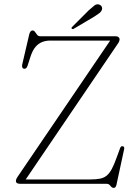

<svg xmlns="http://www.w3.org/2000/svg" viewBox="-20 -872 660 911"><path d="M538 -663 96.5 -12.5 76.5 -20.5H406.5Q435 -20.5 454.2 -24.2Q473.5 -28 486.8 -39.2Q500 -50.5 510.8 -70.8Q521.5 -91 533.5 -124.5L550 -169.5Q552 -174.5 554.8 -176.8Q557.5 -179 562 -178Q567.5 -177.5 568.8 -173.8Q570 -170 569 -164L532.5 5Q531 11.5 528 15.5Q525 19.5 519.5 19.5Q512.5 19.5 508.5 14.8Q504.5 10 499.5 5Q494.5 0 483 0H75Q64.5 0 60 -3.5Q55.5 -7 55.5 -12Q55.5 -17.5 57.5 -22.5Q59.5 -27.5 64 -34L507.5 -686.5L515.5 -679.5H218.5Q197.5 -679.5 179.8 -672.5Q162 -665.5 148.5 -649.5Q135 -633.5 126 -607L110.5 -559.5Q108 -552 103.5 -548.2Q99 -544.5 93 -546Q88 -547 85.8 -552.2Q83.5 -557.5 85.5 -566.5L119 -710Q121.5 -719 125.5 -723.2Q129.5 -727.5 134 -727.5Q141.5 -727.5 146 -720.8Q150.5 -714 156 -707Q161.5 -700 171.5 -700H528Q538 -700 542.8 -695.5Q547.5 -691 547.5 -686Q547.5 -681.5 545.2 -675.5Q543 -669.5 538 -663ZM401.5 -823.5Q417.5 -838 428 -846Q438.5 -854 450 -850.5Q459 -847.5 462.5 -840.5Q466 -833.5 463.5 -826Q460.5 -816.5 451.2 -809.5Q442 -802.5 429.5 -794.5L330 -735.5Q328.5 -734 325.5 -734Q322.5 -734 320.5 -736Q318 -738.5 319.8 -741.2Q321.5 -744 323.5 -745.5Z"/></svg>

Font: Fraunces Thin
Style: Regular
Weight: 250
Version: Version 1.000;[b76b70a41]